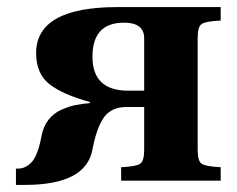

<svg xmlns="http://www.w3.org/2000/svg" viewBox="-20 -510 670 542"><path d="M25 12V-34H30Q53 -34 70 -53Q87 -72 97 -125Q102 -153 117 -172Q132 -191 154 -200.5Q176 -210 193.5 -213.5Q211 -217 234 -219V-222Q157 -243 119.5 -272.5Q82 -302 82 -360Q82 -490 312 -490H603V-452Q560 -450 549 -442Q538 -434 538 -403V-87Q538 -56 549 -48Q560 -40 603 -38V0H322V-38Q365 -40 376 -48Q387 -56 387 -87V-208H338Q295 -208 274 -179.5Q253 -151 241 -88Q223 12 50 12ZM342 -254H387V-402Q387 -446 330 -446Q241 -446 241 -350Q241 -254 342 -254Z"/></svg>

Font: Heuristica
Style: Bold
Weight: 700
Version: Version 1.0.2